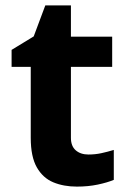

<svg xmlns="http://www.w3.org/2000/svg" viewBox="-20 -682 474 712"><path d="M308 -109Q333 -109 356 -114Q379 -119 402 -126V-15Q378 -5 342.5 2.5Q307 10 265 10Q216 10 177.5 -6Q139 -22 116.5 -61.5Q94 -101 94 -171V-434H23V-497L105 -547L148 -662H243V-546H396V-434H243V-171Q243 -140 261 -124.5Q279 -109 308 -109Z"/></svg>

Font: Noto Sans Gurmukhi UI
Style: Bold
Weight: 700
Designer: Jelle Bosma - Monotype Design Team
Foundry: Monotype Imaging Inc.
Version: Version 2.004; ttfautohint (v1.8.4.7-5d5b)